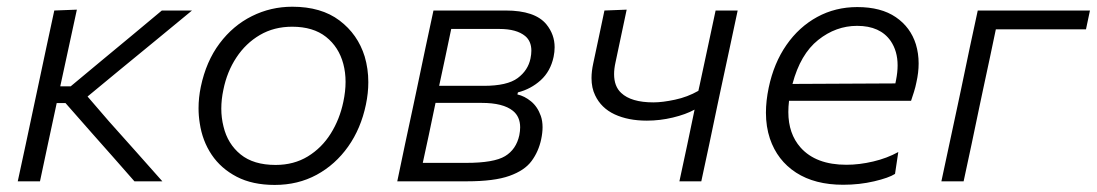

<svg xmlns="http://www.w3.org/2000/svg" viewBox="-20 -526 3182 557"><path d="M31.5 0Q43 -54.5 54.5 -106.5Q65.5 -158 78.5 -219.5L89.5 -271Q103 -334.5 114.2 -387.2Q125.5 -440 137.5 -495.5L203 -498Q191 -443 179.5 -389.5Q168 -336 155 -276.5V-275.5H185L277.5 -352.5Q320.5 -388 363.8 -424Q407 -460 449.5 -495.5H537Q484.5 -452 432 -409L326 -322L234 -246L296.5 -173.5Q335.5 -130 374.2 -86.5Q413 -43 451 0H370Q339.5 -35 308.5 -70Q277.5 -104.5 246.5 -140L170 -227H144.5L141 -210.5Q128.5 -153 118 -103.5Q107.5 -54 96 0Z M777 10.5Q712.5 10.5 666.8 -13.2Q621 -37 594 -77.2Q567 -117.5 559.5 -168.5Q556 -190 556 -212Q556 -242.5 562.5 -274Q578 -348 617 -400Q656 -452 710.8 -479.2Q765.5 -506.5 828 -506.5Q912 -506.5 965 -466.5Q1018 -426.5 1038 -362Q1048.5 -326.5 1048.5 -287.5Q1048.5 -256 1041.5 -222.5Q1027 -153 990 -100.8Q953 -48.5 898.8 -19Q844.5 10.5 777 10.5ZM779.5 -47.5Q832.5 -47.5 873 -72.2Q913.5 -97 939.5 -138.5Q965.5 -180 976 -230.5Q982.5 -261 982.5 -288.5Q982.5 -316 976 -340.5Q963 -389.5 925.8 -419Q888.5 -448.5 827.5 -448.5Q775 -448.5 734 -424.5Q693 -400.5 665.8 -359.2Q638.5 -318 628 -265.5Q622 -237.5 622 -211Q622 -184 628.5 -158.5Q640.5 -108.5 678 -78Q715.5 -47.5 779.5 -47.5Z M1132.5 0Q1144 -56 1155 -107.5Q1166 -158.5 1179 -219.5L1189.5 -269Q1203 -334 1214.2 -386.8Q1225.5 -439.5 1237.5 -495.5H1447Q1532 -495.5 1565 -455.5Q1589 -426 1589 -389Q1589 -375.5 1586 -361Q1577 -319 1548.5 -293.2Q1520 -267.5 1482.5 -258L1481 -252Q1501.5 -247.5 1520.5 -232Q1539.5 -216.5 1549 -189.5Q1554 -175 1554 -157Q1554 -141 1550 -122Q1542.5 -86.5 1522.2 -59Q1502 -31.5 1458 -15.8Q1414 0 1334.5 0ZM1289 -442Q1280 -399.5 1272 -361Q1263.5 -322 1254 -277H1383.5Q1451.5 -277 1481.8 -299.5Q1512 -322 1519 -356.5Q1521.5 -368.5 1521.5 -379Q1521.5 -406.5 1503.5 -421.5Q1478.5 -442 1429 -442ZM1206.5 -53.5H1332.5Q1413 -53.5 1445.2 -73Q1477.5 -92.5 1486.5 -133.5Q1489 -146 1489 -156.5Q1489 -187.5 1468 -204.5Q1439.5 -227.5 1377.5 -227.5H1243.5L1242 -220.5Q1232 -172.5 1223.8 -133.5Q1215.5 -94.5 1206.5 -53.5Z M1951 0Q1961.5 -49 1973.5 -105Q1985 -160 1995 -208Q1969.5 -194 1932 -185Q1894.5 -176 1856.5 -176Q1802.5 -176 1763.2 -194.2Q1724 -212.5 1706.5 -249.5Q1696 -271 1696 -299.5Q1696 -319 1701 -342Q1709.5 -382 1717.5 -419.5Q1725.5 -456.5 1733.5 -495.5L1798 -498Q1790 -460 1782 -422.5Q1774 -385 1765.5 -344.5Q1761.5 -326.5 1761.5 -311Q1761.5 -275.5 1782 -256.5Q1811 -229 1875.5 -229Q1902 -229 1938.2 -236.8Q1974.5 -244.5 2006 -262.5L2010 -280.5Q2023.5 -342 2034 -392.5Q2044.5 -442.5 2056 -495.5H2120Q2108 -440 2097 -387.5Q2085.5 -334.5 2071.5 -269L2061 -219.5Q2048.5 -159 2037.5 -107.2Q2026.5 -55.5 2014.5 0Z M2426 10Q2344 10 2289.5 -25.2Q2235 -60.5 2213.5 -124Q2202 -158.5 2202 -199Q2202 -233 2210 -271.5Q2225 -343 2261.5 -395.5Q2298 -448 2350.8 -476.8Q2403.5 -505.5 2467 -505.5Q2536 -505.5 2578.8 -476.2Q2621.5 -447 2637 -397.5Q2645 -371 2645 -342Q2645 -315.5 2638.5 -287Q2636 -274 2631.5 -259.5Q2627 -245 2623 -233.5H2269Q2267 -216.5 2267 -201Q2267 -138 2302.5 -98Q2347 -48 2435.5 -48Q2473 -48 2513.2 -57.5Q2553.5 -67 2586 -85L2576.5 -21.5Q2558.5 -10 2516 0Q2473.5 10 2426 10ZM2466.5 -451Q2405 -451 2353.5 -410Q2302 -369 2279 -282.5L2577.5 -284Q2578.5 -289.5 2579.5 -294Q2584 -316.5 2584 -336.5Q2584 -377.5 2564 -407Q2533.5 -451 2466.5 -451Z M2711 0Q2723 -55.5 2734 -107.5Q2745 -159 2758 -219.5L2768.5 -269Q2782 -334.5 2793.2 -387.2Q2804.5 -440 2816.5 -495.5H3142L3130.5 -441H2869L2852 -360Q2843.5 -319 2832.5 -269L2822 -219.5Q2809.5 -159 2798.5 -107.2Q2787.5 -55.5 2775.5 0Z"/></svg>

Font: Heraclito Light
Style: Italic
Weight: 300
Italic angle: -12°
Designer: Kostas Bartsokas (font) & Cristiano Sobral (main changes)
Foundry: Kostas Bartsokas (font) & Cristiano Sobral (main changes)
Version: Version 1.00;July 8, 2020;FontCreator 13.0.0.2655 64-bit